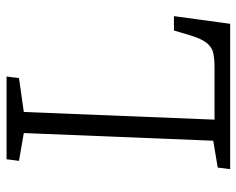

<svg xmlns="http://www.w3.org/2000/svg" viewBox="-90 -650 740 601"><g transform="rotate(-90 280.5 -350.0)"><path d="M56 -39 140 -53 164 -646 77 -661 82 -700H341L336 -661L230 -646L206 -49H370Q396 -49 414.5 -53Q433 -57 446.5 -74Q460 -91 471 -129L485 -176H530L506 0H51Z"/></g></svg>

Font: Literata 12pt Light
Style: Italic
Weight: 300
Italic angle: -2°
Designer: Latin by Veronika Burian and Jose Scaglione. Greek by Irene Vlachou. Cyrillic by Vera Evstafieva
Foundry: TypeTogether
Version: Version 3.002